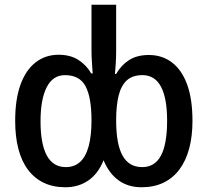

<svg xmlns="http://www.w3.org/2000/svg" viewBox="-20 -780 876 810"><path d="M256 10Q204 10 164.5 -9Q125 -28 98 -64Q71 -100 57.5 -152Q44 -204 44 -270Q44 -361 66.5 -423Q89 -485 130.5 -517Q172 -549 227 -549Q277 -549 311 -527Q345 -505 365 -470H371Q370 -489 368 -514Q366 -539 366 -566V-760H470V-567Q470 -540 468.5 -514.5Q467 -489 465 -468H470Q491 -505 524.5 -526.5Q558 -548 608 -548Q664 -548 705.5 -516.5Q747 -485 769.5 -423.5Q792 -362 792 -270Q792 -205 778 -153Q764 -101 736.5 -64.5Q709 -28 669 -9Q629 10 577 10Q521 10 480.5 -19Q440 -48 417 -104Q394 -47 352.5 -18.5Q311 10 256 10ZM258 -75Q294 -75 318 -97Q342 -119 354 -163Q366 -207 366 -272Q366 -369 341 -416Q316 -463 254 -463Q203 -463 177 -412Q151 -361 151 -268Q151 -173 177.5 -124Q204 -75 258 -75ZM580 -75Q633 -75 659 -123.5Q685 -172 685 -271Q685 -366 659 -414.5Q633 -463 581 -463Q539 -463 515 -441Q491 -419 480.5 -377Q470 -335 470 -272Q470 -172 497 -123.5Q524 -75 580 -75Z"/></svg>

Font: Noto Sans Display SemiCondensed Medium
Style: Regular
Weight: 500
Width: 4
Designer: Monotype Design Team
Foundry: Monotype Imaging Inc.
Version: Version 2.003